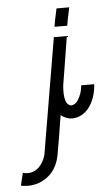

<svg xmlns="http://www.w3.org/2000/svg" viewBox="-193 -462 412 733"><g transform="rotate(-5 13.0 -95.5)"><path d="M51.8 -427.7H100.6Q89.8 -378.9 86.9 -358.4H38.1Q40 -375 51.8 -427.7ZM32.2 -319.3H82L51.8 -132.8Q44.9 -59.6 75.2 -53.7Q89.8 -54.7 100.6 -69.3Q118.2 -95.7 120.1 -127H169.9Q167 -75.2 140.6 -39.1Q114.3 -4.9 74.2 -3.9Q51.8 -4.9 32.2 -20.5Q27.3 5.9 19.5 57.6Q9.8 110.4 5.9 135.7Q-9.8 205.1 -71.3 229.5Q-106.4 242.2 -142.6 234.4L-130.9 186.5Q-88.9 197.3 -61.5 163.1Q-48.8 146.5 -43 125Z"/></g></svg>

Font: Bratas-flat
Style: flat
Weight: 400
Designer: MUHAMMAD YONI
Version: Version 001.000